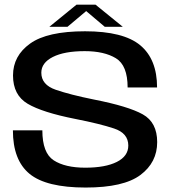

<svg xmlns="http://www.w3.org/2000/svg" viewBox="-20 -818 768 841"><path d="M355 3.5Q521.5 3.5 595 -51.5Q668.5 -106.5 668.5 -195.5Q668.5 -282 605.2 -317.2Q542 -352.5 391.5 -382Q287.5 -403 224.2 -424.8Q161 -446.5 161 -499.5Q161 -543 211.5 -568.5Q262 -594 351 -594Q436.5 -594 487.8 -562.8Q539 -531.5 539 -435H668Q668 -558.5 594.2 -619.8Q520.5 -681 352.5 -681Q187 -681 112 -627.2Q37 -573.5 37 -487.5Q37 -401.5 101.2 -363.5Q165.5 -325.5 310 -297Q417 -276 479.5 -255.2Q542 -234.5 542 -180.5Q542 -134 491.8 -108.8Q441.5 -83.5 353.5 -83.5Q265 -83.5 215.2 -115.8Q165.5 -148 165.5 -247H36.5Q36.5 -116.5 109.5 -56.5Q182.5 3.5 355 3.5ZM196 -700.5H275.5L357.5 -769.5L439 -700.5H518L398.5 -797.5H315Z"/></svg>

Font: Anybody SemiExpanded Medium
Style: Regular
Weight: 500
Width: 6
Version: Version 1.113;gftools[0.9.25]